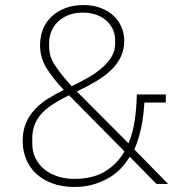

<svg xmlns="http://www.w3.org/2000/svg" viewBox="-20 -730 721 762"><path d="M495 -108Q480 -83 459 -61Q438 -39 410 -23Q382 -7 348.5 2.5Q315 12 275 12Q228 12 190 -1.5Q152 -15 125.5 -39Q99 -63 84.5 -96.5Q70 -130 70 -170Q70 -211 83 -241.5Q96 -272 118.5 -296Q141 -320 170.5 -338.5Q200 -357 233 -373Q188 -421 163.5 -461.5Q139 -502 139 -551Q139 -586 151 -615Q163 -644 185.5 -665Q208 -686 240 -698Q272 -710 311 -710Q348 -710 378 -699Q408 -688 429 -669Q450 -650 461.5 -624Q473 -598 473 -568Q473 -532 459 -503.5Q445 -475 420.5 -451.5Q396 -428 361.5 -407.5Q327 -387 285 -367L490 -161Q507 -201 514.5 -251Q522 -301 523 -355H638V-323H553Q550 -270 540.5 -224Q531 -178 513 -137L647 0H601ZM310 -680Q278 -680 253 -670.5Q228 -661 211 -645Q194 -629 184.5 -607Q175 -585 175 -560V-544Q175 -504 201 -466.5Q227 -429 264 -388Q301 -405 332.5 -423.5Q364 -442 387.5 -463Q411 -484 424 -507Q437 -530 437 -557V-570Q437 -596 426.5 -616.5Q416 -637 399 -651Q382 -665 358.5 -672.5Q335 -680 310 -680ZM108 -161Q108 -129 120.5 -103Q133 -77 155.5 -58.5Q178 -40 208.5 -30Q239 -20 276 -20Q346 -20 395 -48.5Q444 -77 474 -129L254 -352Q224 -337 197.5 -321Q171 -305 151 -285.5Q131 -266 119.5 -240Q108 -214 108 -180Z"/></svg>

Font: IBM Plex Sans Devanagari ExtraLight
Style: Regular
Weight: 200
Designer: Mike Abbink, Paul van der Laan, Pieter van Rosmalen, Erin McLaughlin
Foundry: Bold Monday
Version: Version 1.1